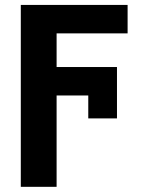

<svg xmlns="http://www.w3.org/2000/svg" viewBox="-20 -550 592 768"><path d="M206.4 197.3H63.2V-530.3H206.4ZM447.9 -168.1H166.1V-281.9H447.9ZM490.4 -416.5H166.1V-530.3H490.4ZM333.1 -76.4V-281.9H447.9V-76.4Z"/></svg>

Font: Pretendard JP Variable
Style: Regular
Weight: 400
Designer: Base glyphs from Inter by Rasmus Andersson; Hangul glyphs from Noto Sans CJK(Source Han Sans) by Jang Soo-young and Kang
Foundry: Kil Hyung-jin
Version: Version 1.307;Glyphs 3.2 (3192)